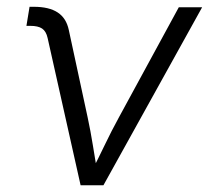

<svg xmlns="http://www.w3.org/2000/svg" viewBox="-20 -551 621 571"><path d="M219.7 0 121.6 -438Q117.2 -458 105.2 -466.1Q93.3 -474.1 70.3 -474.1H58.6L67.9 -530.8H80.6Q126 -530.8 151.6 -513.9Q177.2 -497.1 184.6 -461.9L240.7 -201.7Q249.5 -160.6 256.1 -119.4Q262.7 -78.1 269.5 -38.1H251Q271.5 -78.1 291.3 -119.4Q311 -160.6 333.5 -201.7L511.7 -529.3H581.1L287.6 0Z"/></svg>

Font: Inter 24pt Light
Style: Italic
Weight: 300
Italic angle: -9.3988°
Designer: Rasmus Andersson
Foundry: rsms
Version: Version 4.001;git-66647c0bb